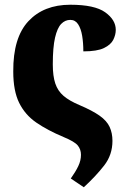

<svg xmlns="http://www.w3.org/2000/svg" viewBox="-20 -570 541 811"><path d="M36 -268Q35 -411 100 -480.5Q165 -550 277 -550Q380 -550 424.5 -518Q469 -486 469 -444Q469 -423 458.5 -402Q448 -381 419 -367Q390 -353 332 -353Q332 -389 327 -419Q322 -449 310 -467.5Q298 -486 277 -486Q255 -486 238.5 -469Q222 -452 212.5 -411Q203 -370 203 -298Q203 -249 213.5 -217.5Q224 -186 248.5 -165Q273 -144 316 -126Q370 -103 400.5 -81.5Q431 -60 443 -34Q455 -8 455 25Q455 84 420 129Q385 174 334 221L279 184Q299 156 310.5 132Q322 108 322 84Q322 61 308.5 44.5Q295 28 249 9Q180 -20 133 -52.5Q86 -85 61 -135.5Q36 -186 36 -268Z"/></svg>

Font: Noto Serif SemiCondensed ExtraBold
Style: Regular
Weight: 800
Width: 4
Designer: Monotype Design Team
Foundry: Monotype Imaging Inc.
Version: Version 2.015